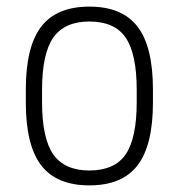

<svg xmlns="http://www.w3.org/2000/svg" viewBox="-20 -550 540 580"><path d="M250 10Q151 10 104.5 -50.5Q58 -111 58 -240V-280Q58 -409 104.5 -469.5Q151 -530 250 -530Q349 -530 395.5 -469.5Q442 -409 442 -280V-240Q442 -111 395.5 -50.5Q349 10 250 10ZM250 -35Q326 -35 359.5 -83.5Q393 -132 393 -242V-278Q393 -388 359.5 -436.5Q326 -485 250 -485Q175 -485 141 -436.5Q107 -388 107 -278V-242Q107 -132 141 -83.5Q175 -35 250 -35Z"/></svg>

Font: M PLUS Code Latin Light
Style: Regular
Weight: 300
Designer: Coji Morishita
Foundry: UNDERFOREST DESIGN
Version: Version 1.002; ttfautohint (v1.8.3)